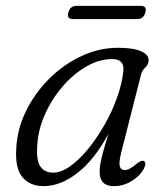

<svg xmlns="http://www.w3.org/2000/svg" viewBox="-20 -626 559 655"><path d="M393.5 -105.5Q385.5 -73.5 388.5 -59.8Q391.5 -46 406 -46Q422 -46 447 -68Q462.5 -80.5 470 -77Q481 -71 471 -51Q457.5 -25.5 429 -8.2Q400.5 9 368.5 9Q320 9 320 -39.5Q320 -51.5 322.2 -66.2Q324.5 -81 331 -105Q337.5 -129 350 -169.5Q302.5 -81.5 244.5 -36.2Q186.5 9 128.5 9Q83 9 57 -21Q31 -51 35.5 -119.5Q38.5 -185 68.5 -246.5Q98.5 -308 147.2 -356.8Q196 -405.5 256.8 -434.2Q317.5 -463 382.5 -463Q435 -463 461.5 -451Q488 -439 487 -419.5Q486 -405 475.8 -396Q465.5 -387 461.5 -373ZM107 -129Q103.5 -77.5 118.2 -57.2Q133 -37 161.5 -37Q188.5 -37 219.2 -58.8Q250 -80.5 280.2 -117.5Q310.5 -154.5 336.5 -200Q362.5 -245.5 379.5 -293.5Q396.5 -341.5 401 -385Q404.5 -424.5 362.5 -424.5Q319 -424.5 275.2 -399.5Q231.5 -374.5 194.5 -332Q157.5 -289.5 133.8 -236.8Q110 -184 107 -129ZM213 -583Q219 -606 241.5 -606H460Q482 -606 476 -583.5Q469.5 -561 448 -561H229Q207 -561 213 -583Z"/></svg>

Font: Fraunces 9pt S050 Light
Style: Italic
Weight: 300
Italic angle: -16°
Version: Version 1.000; ttfautohint (v1.8.3)